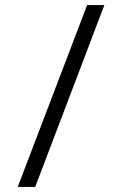

<svg xmlns="http://www.w3.org/2000/svg" viewBox="-20 -730 482 758"><path d="M324 -710H392L119 8H50Z"/></svg>

Font: Niramit Light
Style: Regular
Weight: 300
Designer: Katatrad Aksorn Co.,Ltd.
Foundry: Cadson Demak Co.,Ltd.
Version: Version 1.000; ttfautohint (v1.6)